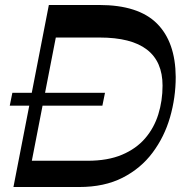

<svg xmlns="http://www.w3.org/2000/svg" viewBox="-20 -750 743 770"><path d="M19.1 -326.1 29.6 -377.9H401.1L390.6 -326.1ZM65.1 0 85.1 -105.3H331.5Q412.2 -105.3 469.2 -129.4Q526.3 -153.5 562.2 -195.4Q598.2 -237.4 615 -291.8Q631.9 -346.3 631.9 -406.6Q631.9 -502.9 569.1 -551.2Q506.3 -599.5 379.3 -599.5H179.2L205.3 -730H377.8Q534.8 -730 609.3 -655.8Q683.7 -581.6 684.7 -441.4Q684.7 -358.9 662 -280Q639.3 -201.2 591.9 -137.8Q544.6 -74.4 471.5 -37.2Q398.4 0 297.7 0ZM33.9 0 175.9 -730H229.2L87.2 0Z"/></svg>

Font: Savate ExtraLight
Style: Italic
Weight: 200
Italic angle: -11°
Designer: Max Esnée
Foundry: Plomb Type
Version: Version 2.000